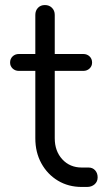

<svg xmlns="http://www.w3.org/2000/svg" viewBox="-20 -741 442 761"><path d="M304 0Q251 0 209.5 -25Q168 -50 144 -93.5Q120 -137 120 -193V-682Q120 -699 130.5 -710Q141 -721 158 -721Q175 -721 186 -710Q197 -699 197 -682V-193Q197 -142 227 -109.5Q257 -77 304 -77H331Q347 -77 357 -66Q367 -55 367 -38Q367 -21 355 -10.5Q343 0 325 0ZM55 -460Q40 -460 30 -469.5Q20 -479 20 -493Q20 -508 30 -517.5Q40 -527 55 -527H310Q325 -527 335 -517.5Q345 -508 345 -493Q345 -479 335 -469.5Q325 -460 310 -460Z"/></svg>

Font: Comfortaa
Style: Regular
Weight: 400
Designer: Johan Aakerlund
Foundry: Johan Aakerlund
Version: Version 3.104; ttfautohint (v1.8.1.43-b0c9)